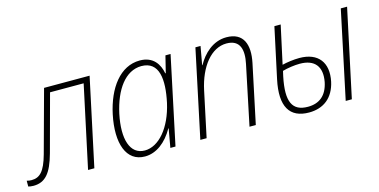

<svg xmlns="http://www.w3.org/2000/svg" viewBox="-111 -824 2208 1120"><g transform="rotate(-15 993.0 -264.5)"><path d="M-20 7C51 7 90 -38 121 -151L214 -495H417L311 0H349L462 -529H187L85 -155C58 -57 27 -28 -22 -28C-31 -28 -40 -29 -51 -32V3C-43 5 -32 7 -20 7Z M653 10C722 10 783 -37 826 -113H828L808 0H839L951 -529H920L895 -428H892C882 -483 849 -539 767 -539C648 -539 566 -427 534 -276C499 -109 540 10 653 10ZM661 -24C572 -24 541 -123 572 -270C602 -408 670 -504 767 -505C876 -505 886 -394 857 -259C825 -116 746 -24 661 -24Z M989 0H1027L1085 -273C1114 -410 1189 -504 1281 -504C1365 -504 1378 -439 1361 -359L1286 0H1324L1399 -355C1421 -460 1394 -539 1290 -539C1208 -539 1148 -480 1114 -418H1112L1132 -529H1101Z M1644 10C1732 10 1794 -38 1814 -131C1837 -241 1784 -312 1670 -312C1636 -312 1593 -306 1566 -299L1616 -529H1578L1513 -226C1479 -68 1527 10 1644 10ZM1867 0H1904L2017 -529H1979ZM1552 -233 1559 -264C1590 -273 1632 -279 1664 -279C1754 -279 1794 -228 1777 -138C1761 -60 1715 -24 1646 -24C1552 -24 1521 -85 1552 -233Z"/></g></svg>

Font: Noto Sans SemiCondensed ExtraLight
Style: Italic
Weight: 200
Width: 4
Italic angle: -12°
Designer: Monotype Design Team
Foundry: Monotype Imaging Inc.
Version: Version 2.013